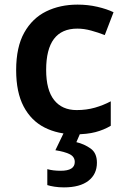

<svg xmlns="http://www.w3.org/2000/svg" viewBox="-20 -572 542 832"><path d="M307 10Q231 10 173 -19.5Q115 -49 82.5 -110.5Q50 -172 50 -268Q50 -368 85 -430.5Q120 -493 180 -522.5Q240 -552 316 -552Q361 -552 402 -542.5Q443 -533 472 -519L434 -420Q406 -431 375 -439.5Q344 -448 315 -448Q180 -448 180 -269Q180 -182 214.5 -138.5Q249 -95 312 -95Q355 -95 391.5 -105.5Q428 -116 460 -133V-27Q430 -9 393.5 0.5Q357 10 307 10ZM400 133Q400 183 363 211.5Q326 240 257 240Q235 240 216 237Q197 234 185 230V161Q210 168 243 168Q304 168 304 130Q304 107 281.5 96Q259 85 220 79L258 0H330L311 44Q345 52 372.5 71.5Q400 91 400 133Z"/></svg>

Font: Noto Sans Lao Looped SemiBold
Style: Regular
Weight: 600
Designer: Mark Frömberg, Ben Mitchell
Foundry: The Fontpad Ltd
Version: Version 1.002; ttfautohint (v1.8.4.7-5d5b)